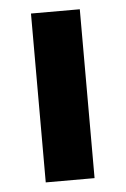

<svg xmlns="http://www.w3.org/2000/svg" viewBox="-43 -538 374 572"><g transform="rotate(-5 144.0 -252.5)"><path d="M71 0V-505H217V0Z"/></g></svg>

Font: Geologica Cursive SemiBold
Style: Regular
Weight: 600
Designer: Sindre Bremnes, Frode Helland
Foundry: Monokrom Skriftforlag AS
Version: Version 1.010;gftools[0.9.28]